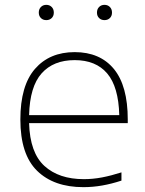

<svg xmlns="http://www.w3.org/2000/svg" viewBox="-20 -763 600 792"><path d="M324 9Q202 9 133 -58.5Q64 -126 64 -270Q64 -409.5 124.2 -478.8Q184.5 -548 288 -548Q392.5 -548 449.8 -478.5Q507 -409 507 -270V-255H100Q103.5 -133 163.2 -78.5Q223 -24 326 -24Q363 -24 401 -31.2Q439 -38.5 481 -52V-18Q440 -4.5 401.5 2.2Q363 9 324 9ZM288 -515Q200.5 -515 151.8 -460.5Q103 -406 100 -288H472Q469 -405 422.2 -460Q375.5 -515 288 -515ZM411 -680Q397.5 -680 388.8 -688.5Q380 -697 380 -711Q380 -725.5 388.8 -734.2Q397.5 -743 411 -743Q424.5 -743 433.2 -734.2Q442 -725.5 442 -711Q442 -697 433.2 -688.5Q424.5 -680 411 -680ZM171 -680Q157.5 -680 148.8 -688.5Q140 -697 140 -711Q140 -725.5 148.8 -734.2Q157.5 -743 171 -743Q184.5 -743 193.2 -734.2Q202 -725.5 202 -711Q202 -697 193.2 -688.5Q184.5 -680 171 -680Z"/></svg>

Font: Encode Sans Exp Th
Style: Regular
Weight: 100
Width: 7
Designer: Multiple Designers
Foundry: Impallari Type
Version: Version 3.002; ttfautohint (v1.8.3) -l 8 -r 50 -G 200 -x 14 